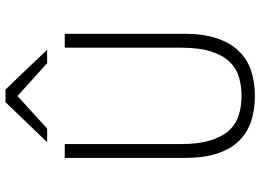

<svg xmlns="http://www.w3.org/2000/svg" viewBox="-148 -814 974 719"><g transform="rotate(-90 339.5 -455.0)"><path d="M340 12Q287 12 244.5 -2Q202 -16 171 -47.5Q140 -79 123.5 -129.5Q107 -180 107 -252V-700H159V-267Q159 -201 172 -157Q185 -113 208.5 -86.5Q232 -60 265.5 -49Q299 -38 340 -38Q376 -38 409 -47.5Q442 -57 466.5 -82Q491 -107 505.5 -151.5Q520 -196 520 -267V-700H572V-252Q572 -182 555.5 -132Q539 -82 509 -50Q479 -18 436 -3Q393 12 340 12ZM166 -766 316 -922H363Q401 -883 438 -844Q475 -805 512 -766H462L339 -877Q309 -849 278 -821.5Q247 -794 217 -766Z"/></g></svg>

Font: Transpass ExtraLight
Style: Regular
Weight: 200
Designer: Delve Withrington
Foundry: Delve Fonts
Version: Version 1.001;December 18, 2019;FontCreator 12.0.0.2547 64-b